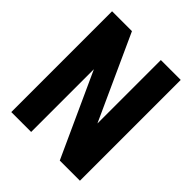

<svg xmlns="http://www.w3.org/2000/svg" viewBox="-198 -839 963 963"><g transform="rotate(45 283.5 -357.5)"><path d="M386 -265V-715H527V0H384L181 -445V0H40V-715H181Z"/></g></svg>

Font: Akshar SemiBold
Style: Regular
Weight: 600
Designer: Tall Chai
Foundry: Tall Chai
Version: Version 1.000